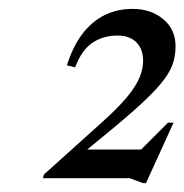

<svg xmlns="http://www.w3.org/2000/svg" viewBox="-20 -697 415 432"><path d="M274 -337 358 -421H370.5L308.5 -285H301.5L272 -296H76.5L79 -304.5L208.5 -421Q246.5 -455 266.5 -479.5Q286.5 -504 294.2 -523.2Q302 -542.5 302 -560.5Q302 -586.5 286.8 -601.8Q271.5 -617 244.5 -617Q212.5 -617 188.2 -601Q164 -585 149 -545.5L130.5 -550Q144 -592.5 165.2 -620.5Q186.5 -648.5 215 -662.8Q243.5 -677 278 -677Q319.5 -677 347.2 -654Q375 -631 375 -592.5Q375 -574.5 370 -557.2Q365 -540 350.8 -520.2Q336.5 -500.5 309.2 -474.2Q282 -448 237.5 -411L146.5 -336L150.5 -360.5H322.5Z"/></svg>

Font: Newsreader Text
Style: Italic
Weight: 400
Italic angle: -17°
Designer: Hugues Gentile
Foundry: Production Type
Version: Version 1.001